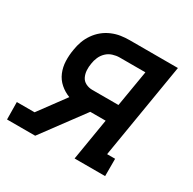

<svg xmlns="http://www.w3.org/2000/svg" viewBox="-149 -644 771 768"><g transform="rotate(30 236.5 -260.0)"><path d="M-26 0 -27 -80H55L145 -202Q121 -211 101.5 -228Q82 -245 72 -269Q62 -293 61 -320Q60 -347 65 -375Q68 -395 75 -414.5Q82 -434 94.5 -452Q107 -470 123.5 -483.5Q140 -497 160 -505.5Q180 -514 200 -517Q220 -520 240 -520H463L390 -80H427V0H286L318 -193H247L104 0ZM331 -273 359 -440H240Q225 -440 209 -435Q193 -430 181 -418.5Q169 -407 162.5 -392Q156 -377 154 -362Q151 -346 152 -330Q153 -314 159.5 -300.5Q166 -287 180 -280Q194 -273 210 -273Z"/></g></svg>

Font: Iosevka Curly Slab Medium
Style: Italic
Weight: 500
Italic angle: -9°
Monospace: yes
Designer: Belleve Invis
Foundry: Belleve Invis
Version: Version 22.1.2; ttfautohint (v1.8.4)